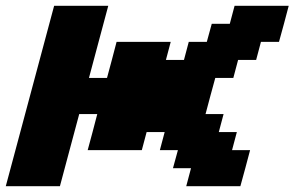

<svg xmlns="http://www.w3.org/2000/svg" viewBox="-20 -645 1020 665"><path d="M625 0H812.5Q818.4 -21 829.6 -62.5Q840.8 -104 846.2 -125H783.7L800.3 -187.5H737.8L754.4 -250H691.9Q697.3 -270.5 708.5 -312.3Q719.7 -354 725.6 -375H788.1L804.7 -437.5H867.2L883.8 -500H946.3Q952.1 -520.5 963.4 -562.3Q974.6 -604 980 -625H792.5L775.9 -562.5H713.4L696.3 -500H633.8L617.2 -437.5H554.7L571.3 -500H383.8Q378.4 -479 367.4 -437.5Q356.4 -396 350.6 -375H288.1Q299.3 -416.5 321.5 -500Q343.8 -583.5 355 -625H167.5Q139.6 -520.5 83.7 -312.3Q27.8 -104 0 0H187.5Q198.7 -42 220.9 -125Q243.2 -208 254.4 -250H316.9Q311.5 -229 300.5 -187.3Q289.6 -145.5 283.7 -125H471.2L487.8 -187.5H550.3L533.7 -125H596.2L579.1 -62.5H641.6Z"/></svg>

Font: Faithful 32x
Style: SemiboldOblique
Weight: 400
Foundry: Faithful Resource Pack
Version: Version 1.0; January 27, 2023